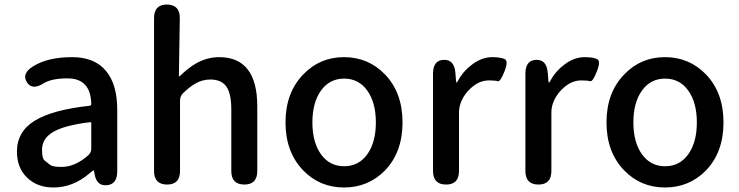

<svg xmlns="http://www.w3.org/2000/svg" viewBox="-20 -817 3271 850"><path d="M217 13Q145 13 100 -30.5Q55 -74 55 -146Q55 -234 133.5 -282.5Q212 -331 378 -349Q384 -350 384 -356Q382 -470 279 -470Q208 -470 173 -448Q122 -416 99 -453Q75 -491 126 -523Q191 -564 299 -564Q400 -564 450 -502Q499 -443 499 -331V-59Q499 0 452 3Q406 7 398 -51L397 -56Q396 -63 394 -63Q392 -63 378 -51Q304 13 217 13ZM252 -78Q314 -78 372 -131Q384 -142 384 -159V-272Q384 -277 379 -276Q266 -263 214 -232Q166 -203 166 -154Q166 -115 178.5 -105.5Q191 -96 202 -87Q213 -78 252 -78Z M720 0Q662 0 662 -60V-737Q662 -797 719 -797Q777 -796 776 -736L772 -482Q772 -477 776 -480Q815 -518 851 -538Q899 -564 950 -564Q1119 -564 1119 -346V-60Q1119 0 1062 0Q1004 0 1004 -60V-332Q1004 -403 982 -434Q960 -465 911 -465Q875 -465 843 -446Q816 -430 789 -403Q777 -390 777 -372V-60Q777 0 720 0Z M1323 -62Q1244 -143 1244 -275Q1244 -407 1323 -488Q1396 -564 1503 -564Q1610 -564 1684 -488Q1762 -407 1762 -275Q1762 -143 1684 -62Q1610 13 1503 13Q1396 13 1323 -62ZM1401 -134Q1439 -81 1503.5 -81Q1568 -81 1606 -134Q1644 -187 1644 -275Q1644 -363 1606 -416Q1568 -469 1503.5 -469Q1439 -469 1401 -416Q1363 -363 1363 -275Q1363 -187 1401 -134Z M1955 0Q1897 0 1897 -60V-491Q1897 -550 1944 -552Q1991 -554 1996 -495L1999 -457Q2000 -451 2001.5 -451Q2003 -451 2009 -462Q2032 -504 2073.5 -534Q2115 -564 2159 -564Q2196 -564 2214 -555.5Q2232 -547 2213 -500Q2195 -454 2183.5 -457.5Q2172 -461 2145 -461Q2107 -461 2074 -435Q2036 -404 2021 -365Q2012 -343 2012 -319V-60Q2012 0 1955 0Z M2364 0Q2306 0 2306 -60V-491Q2306 -550 2353 -552Q2400 -554 2405 -495L2408 -457Q2409 -451 2410.5 -451Q2412 -451 2418 -462Q2441 -504 2482.5 -534Q2524 -564 2568 -564Q2605 -564 2623 -555.5Q2641 -547 2622 -500Q2604 -454 2592.5 -457.5Q2581 -461 2554 -461Q2516 -461 2483 -435Q2445 -404 2430 -365Q2421 -343 2421 -319V-60Q2421 0 2364 0Z M2744 -62Q2665 -143 2665 -275Q2665 -407 2744 -488Q2817 -564 2924 -564Q3031 -564 3105 -488Q3183 -407 3183 -275Q3183 -143 3105 -62Q3031 13 2924 13Q2817 13 2744 -62ZM2822 -134Q2860 -81 2924.5 -81Q2989 -81 3027 -134Q3065 -187 3065 -275Q3065 -363 3027 -416Q2989 -469 2924.5 -469Q2860 -469 2822 -416Q2784 -363 2784 -275Q2784 -187 2822 -134Z"/></svg>

Font: Resource Han Rounded TW Medium
Style: Regular
Weight: 500
Designer: Cyano Hao (round all glyphs); Ryoko NISHIZUKA 西塚涼子 (kana, bopomofo & ideographs); Paul D. Hunt (Latin, Greek & Cyrillic)
Foundry: Cyano Hao
Version: 0.990